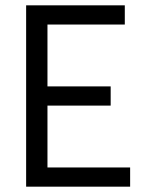

<svg xmlns="http://www.w3.org/2000/svg" viewBox="-20 -700 550 720"><path d="M78 0V-680H448V-608H158V-376H395V-304H158V-72H468V0Z"/></svg>

Font: Imprima
Style: Regular
Weight: 400
Version: Version 1.001